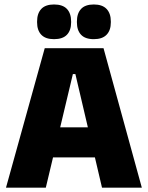

<svg xmlns="http://www.w3.org/2000/svg" viewBox="-20 -860 678 880"><path d="M190 0H7.5L185 -639H454.5L630 0H447.5L325.5 -520.5H314ZM461.5 -138.5H175V-276.5H461.5ZM227.5 -680.5Q188.5 -680.5 169.2 -700.8Q150 -721 150 -757.5V-761.5Q150 -798.5 169.2 -819Q188.5 -839.5 227.5 -839.5Q267.5 -839.5 286.8 -819Q306 -798.5 306 -761.5V-757.5Q306 -721 286.8 -700.8Q267.5 -680.5 227.5 -680.5ZM410 -680.5Q370.5 -680.5 351.5 -700.8Q332.5 -721 332.5 -757.5V-761.5Q332.5 -798.5 351.5 -819Q370.5 -839.5 410 -839.5Q449 -839.5 468.5 -819Q488 -798.5 488 -761.5V-757.5Q488 -721 468.5 -700.8Q449 -680.5 410 -680.5Z"/></svg>

Font: Anek Devanagari ExtraBold
Style: Regular
Weight: 800
Designer: Kailash Malviya (Devanagari) & Yesha Goshar (Latin)
Foundry: Ek Type
Version: Version 1.003